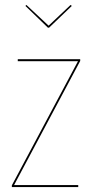

<svg xmlns="http://www.w3.org/2000/svg" viewBox="-20 -758 373 778"><path d="M305 -511 37 -8H297V0H28V-7L296 -510H52V-518H305ZM271 -734 179 -646H174L83 -734L87 -738L177 -654L266 -738Z"/></svg>

Font: Fira Sans Compressed Eight
Style: Regular
Weight: 100
Width: 1
Designer: bBox Type GmbH & Carrois Corporate GbR & Edenspiekermann AG
Foundry: bBox Type GmbH & Carrois Corporate GbR & Edenspiekermann AG
Version: Version 4.301